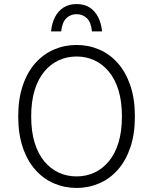

<svg xmlns="http://www.w3.org/2000/svg" viewBox="-20 -920 756 948"><path d="M70 -345Q70 -432 92.5 -498Q115 -564 154.5 -608.5Q194 -653 246.5 -675.5Q299 -698 358 -698Q417 -698 469.5 -675.5Q522 -653 561.5 -608.5Q601 -564 623.5 -498Q646 -432 646 -345Q646 -258 623.5 -192Q601 -126 561.5 -81.5Q522 -37 469.5 -14.5Q417 8 358 8Q299 8 246.5 -14.5Q194 -37 154.5 -81.5Q115 -126 92.5 -192Q70 -258 70 -345ZM134 -345Q134 -271 151 -215.5Q168 -160 199 -123Q230 -86 270.5 -67.5Q311 -49 358 -49Q405 -49 445.5 -67.5Q486 -86 517 -123Q548 -160 565 -215.5Q582 -271 582 -345Q582 -419 565 -474.5Q548 -530 517 -567Q486 -604 445.5 -622.5Q405 -641 358 -641Q311 -641 270.5 -622.5Q230 -604 199 -567Q168 -530 151 -474.5Q134 -419 134 -345ZM484 -765H434Q430 -810 409 -830Q388 -850 358 -850Q328 -850 307.5 -830Q287 -810 282 -765H232Q236 -805 251.5 -835.5Q267 -866 294 -883Q321 -900 358 -900Q396 -900 422.5 -883Q449 -866 464.5 -835.5Q480 -805 484 -765Z"/></svg>

Font: Radio Canada Light
Style: Regular
Weight: 300
Designer: Charles Daoud, Etienne Aubert Bonn, Alexandre Saumier Demers, Jacques Le Bailly
Foundry: Radio-Canada
Version: Version 2.104;gftools[0.9.28.dev5+ged2979d]